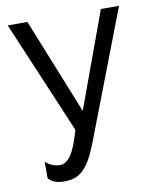

<svg xmlns="http://www.w3.org/2000/svg" viewBox="-84 -587 712 875"><g transform="rotate(-10 272.5 -149.5)"><path d="M70 119Q87 134 103.5 140Q120 146 138 146Q164 146 187 114Q210 82 233 0L12 -522H103L281 -79L443 -522H527L299 72Q282 116 265.5 145Q249 174 230.5 191.5Q212 209 191 216Q170 223 145 223Q119 223 101.5 217Q84 211 70 196Z"/></g></svg>

Font: Raleway Medium Alt1
Style: Regular
Weight: 500
Designer: Matt McInerney, Pablo Impallari, Rodrigo Fuenzalida
Foundry: Matt McInerney, Pablo Impallari, Rodrigo Fuenzalida
Version: Version 3.000g; ttfautohint (v1.5) -l 8 -r 28 -G 28 -x 14 -D